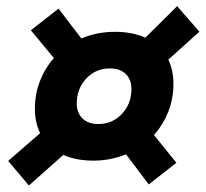

<svg xmlns="http://www.w3.org/2000/svg" viewBox="-20 -646 650 607"><path d="M274.9 -138.2Q220.7 -138.2 180.2 -156.2L71.3 -59.6L5.9 -137.2L106.9 -225.1Q90.3 -258.8 90.3 -301.8Q90.3 -348.6 106.2 -389.6Q122.1 -430.7 150.4 -462.4L77.6 -550.3L165 -618.7L237.3 -524.4Q286.6 -545.4 343.8 -545.4Q398.4 -545.4 439.5 -526.9L540 -626.5L610.4 -545.9L512.2 -457.5Q528.3 -423.8 528.3 -381.8Q528.3 -334 512 -292.7Q495.6 -251.5 466.8 -219.2L537.6 -131.3L450.2 -63L378.4 -158.2Q330.1 -138.2 274.9 -138.2ZM291 -253.9Q335.4 -253.9 365.5 -285.9Q395.5 -317.9 395.5 -364.7Q395.5 -395 377.4 -412.4Q359.4 -429.7 327.1 -429.7Q282.7 -429.7 252.7 -397.7Q222.7 -365.7 222.7 -318.8Q222.7 -289.1 240.7 -271.5Q258.8 -253.9 291 -253.9Z"/></svg>

Font: Cascadia Code PL
Style: Bold Italic
Weight: 700
Italic angle: -10°
Monospace: yes
Designer: Aaron Bell
Foundry: Saja Typeworks
Version: Version 2404.023; ttfautohint (v1.8.4)